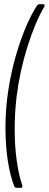

<svg xmlns="http://www.w3.org/2000/svg" viewBox="-20 -785 235 915"><path d="M48 103Q28 52 17 -20.5Q6 -93 6 -176Q6 -249 15 -322Q31 -447 69.5 -565Q108 -683 156 -758Q162 -765 169 -765H185Q190 -765 192 -761.5Q194 -758 191 -753Q147 -678 110.5 -561.5Q74 -445 59 -324Q50 -246 50 -169Q50 -90 59.5 -21Q69 48 86 98L87 102Q87 110 78 110H58Q51 110 48 103Z"/></svg>

Font: Barlow Semi Condensed ExLight
Style: Italic
Weight: 275
Width: 4
Italic angle: -7°
Designer: Jeremy Tribby
Foundry: Tribby Type
Version: Version 1.408